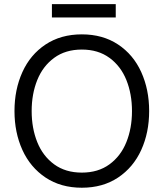

<svg xmlns="http://www.w3.org/2000/svg" viewBox="-20 -879 777 912"><path d="M48.8 -351.6Q48.8 -453.6 86.4 -536.6Q124 -619.6 196.5 -667.7Q269 -715.8 368.7 -715.8V-643.6Q291 -643.6 237.3 -604.2Q183.6 -564.9 157 -498.8Q130.4 -432.6 130.4 -351.6Q130.4 -270 157 -203.9Q183.6 -137.7 237.3 -98.4Q291 -59.1 368.7 -59.1V12.7Q269 12.7 196.5 -35.6Q124 -84 86.4 -166.7Q48.8 -249.5 48.8 -351.6ZM606.9 -351.3Q606.9 -432.6 580.3 -498.8Q553.7 -564.9 500 -604.2Q446.3 -643.6 368.7 -643.6V-715.8Q468.3 -715.8 540.8 -667.7Q613.3 -619.6 650.9 -536.6Q688.5 -453.6 688.5 -351.6Q688.5 -249.5 650.9 -166.7Q613.3 -84 540.8 -35.6Q468.3 12.7 368.7 12.7V-59.1Q446.3 -59.1 500 -98.4Q553.7 -137.7 580.3 -203.9Q606.9 -270 606.9 -351.3ZM226.6 -859.4H529.8V-795.9H226.6Z"/></svg>

Font: Wand UI Pro
Style: Regular
Weight: 400
Designer: Andreas Faust
Version: Version 1.003;FEAKit 1.0